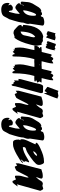

<svg xmlns="http://www.w3.org/2000/svg" viewBox="1064 -1832 977 3146"><g transform="rotate(90 1553.0 -258.5)"><path d="M372 -229Q372 -205 351 -154Q352 -98 294 79Q287 91 274 114Q249 165 239 176Q219 198 174 207Q160 210 138 210Q27 210 27 103Q27 75 39 75Q45 75 53.5 86Q62 97 65 97Q66 96 66 94L55 52Q67 41 80 30.5Q93 20 108 20Q140 20 148 34Q152 40 154 62Q155 80 166 85Q174 85 176 75Q185 42 201 -24Q201 -24 207 -84Q207 -89 203 -93Q196 -89 155 -51Q121 -21 102 -21Q83 -21 57.5 -42.5Q32 -64 32 -83Q32 -93 38.5 -94Q45 -95 47 -101.5Q49 -108 58 -118Q57 -120 54 -120Q46 -120 35 -107Q3 -110 6 -131Q12 -173 12 -198Q12 -227 21 -261Q33 -302 67 -351Q83 -378 100 -405Q121 -435 148 -443L166 -449L168 -436Q172 -439 183 -451Q189 -458 204 -458Q207 -458 220 -457L237 -437L248 -441Q252 -451 260 -471Q265 -481 298 -489Q323 -495 341 -495Q399 -495 399 -465Q399 -463 368 -262Q372 -230 372 -229ZM238 -319Q238 -341 233 -352Q232 -361 220 -361Q203 -361 175 -277Q149 -198 149 -164Q149 -153 152 -146Q238 -186 238 -319ZM69 -157Q69 -157 67 -164Q65 -163 60.5 -151Q56 -139 56 -136L58 -132Q69 -142 69 -157Z M729 -369Q729 -338 712 -273Q665 -86 599 -6L583 -9L522 10Q488 7 474 -2Q471 -4 437.5 -34Q404 -64 401 -69Q388 -87 388 -118Q411 -123 416 -134Q405 -150 387 -149Q404 -442 575 -478Q610 -470 619 -470Q623 -470 630.5 -471.5Q638 -473 642 -473Q656 -473 670.5 -462Q685 -451 684 -451H715Q729 -374 729 -369ZM591 -321Q591 -332 583 -347Q503 -295 496 -107Q540 -114 557 -159Q560 -167 575 -243Q580 -262 585.5 -283.5Q591 -305 591 -321ZM751 -528Q749 -523 742 -518Q736 -525 722 -536Q711 -535 702 -525L699 -553Q697 -552 693.5 -543.5Q690 -535 688 -535Q681 -535 652 -549L700 -684L724 -682Q739 -667 754 -667Q758 -667 767 -672.5Q776 -678 780 -678Q786 -678 786 -670Q786 -674 782 -659Q786 -661 802 -673Q803 -669 803 -665Q803 -641 788 -590Q774 -543 761 -516ZM579 -532 566 -548Q550 -545 542 -533H539Q524 -533 491 -552L490 -558L525 -678H531L544 -671L605 -681L612 -676Q621 -675 640 -670Q638 -648 593 -524Z M831 -453Q840 -479 851 -533Q862 -587 870 -611Q875 -613 882 -615Q897 -615 905 -597Q922 -642 942 -642Q958 -642 973 -618Q1008 -642 1013 -642H1016Q1019 -633 1019 -631Q1019 -596 1005 -541Q985 -468 983 -452Q1032 -450 1054 -450Q1056 -447 1056 -443Q1056 -439 1047.5 -431Q1039 -423 1038 -417Q1039 -416 1057 -381Q1046 -374 1015 -362Q1023 -359 1038 -348L1043 -346L1033 -340L1037 -334Q997 -329 948 -332Q905 -192 905 0Q905 27 895 27Q873 27 870.5 8Q868 -11 862 -12Q848 -2 834 17Q827 21 823 21Q822 21 813 -5Q804 8 797 8Q788 8 788 -2Q788 -9 791 -16L765 -10Q758 -61 758 -97Q758 -147 775 -216Q796 -301 800 -333H729Q730 -381 750 -403Q758 -407 773 -416L753 -428L749 -447Q793 -454 831 -453Z M1107 -453Q1116 -479 1127 -533Q1138 -587 1146 -611Q1151 -613 1158 -615Q1173 -615 1181 -597Q1198 -642 1218 -642Q1234 -642 1249 -618Q1284 -642 1289 -642H1292Q1295 -633 1295 -631Q1295 -596 1281 -541Q1261 -468 1259 -452Q1308 -450 1330 -450Q1332 -447 1332 -443Q1332 -439 1323.5 -431Q1315 -423 1314 -417Q1315 -416 1333 -381Q1322 -374 1291 -362Q1299 -359 1314 -348L1319 -346L1309 -340L1313 -334Q1273 -329 1224 -332Q1181 -192 1181 0Q1181 27 1171 27Q1149 27 1146.5 8Q1144 -11 1138 -12Q1124 -2 1110 17Q1103 21 1099 21Q1098 21 1089 -5Q1080 8 1073 8Q1064 8 1064 -2Q1064 -9 1067 -16L1041 -10Q1034 -61 1034 -97Q1034 -147 1051 -216Q1072 -301 1076 -333H1005Q1006 -381 1026 -403Q1034 -407 1049 -416L1029 -428L1025 -447Q1069 -454 1107 -453Z M1490 -474Q1506 -467 1506 -446Q1506 -438 1505 -434L1394 -22Q1391 -3 1388 17Q1383 41 1364 41Q1362 28 1349 8H1328L1321 -15L1302 0L1297 -7Q1297 -18 1298 -38Q1300 -62 1300 -69L1298 -73H1273V-78Q1273 -92 1277 -110L1340 -347Q1348 -385 1356 -422Q1372 -476 1395 -476Q1394 -476 1490 -474ZM1404 -545V-552L1468 -726H1475L1488 -716L1557 -727L1564 -719Q1574 -717 1594 -711Q1590 -692 1553.5 -598Q1517 -504 1509 -492L1504 -495L1502 -532L1499 -536Q1491 -534 1484.5 -523Q1478 -512 1473 -502L1470 -501Q1460 -501 1404 -545Z M1809 -47 1845 -61Q1840 -49 1811.5 -12Q1783 25 1776 25H1755L1729 -32L1693 -15H1676L1668 -23V-82Q1668 -107 1683.5 -155.5Q1699 -204 1699 -229Q1699 -236 1694 -236Q1677 -223 1640 -144Q1598 -56 1584 -38Q1566 -26 1526 -11H1523Q1509 -24 1503 -51L1466 -27Q1466 -76 1466 -76L1563 -447Q1636 -472 1660 -469V-471H1659L1657 -470Q1656 -470 1686 -470Q1696 -470 1706 -463.5Q1716 -457 1716 -448Q1716 -433 1704 -403.5Q1692 -374 1692 -358Q1708 -374 1736 -410Q1748 -430 1760 -449Q1772 -468 1799 -472L1834 -464L1879 -478Q1892 -477 1902 -459Q1909 -444 1916 -429Z M2254 -229Q2254 -205 2233 -154Q2234 -98 2176 79Q2169 91 2156 114Q2131 165 2121 176Q2101 198 2056 207Q2042 210 2020 210Q1909 210 1909 103Q1909 75 1921 75Q1927 75 1935.5 86Q1944 97 1947 97Q1948 96 1948 94L1937 52Q1949 41 1962 30.5Q1975 20 1990 20Q2022 20 2030 34Q2034 40 2036 62Q2037 80 2048 85Q2056 85 2058 75Q2067 42 2083 -24Q2083 -24 2089 -84Q2089 -89 2085 -93Q2078 -89 2037 -51Q2003 -21 1984 -21Q1965 -21 1939.5 -42.5Q1914 -64 1914 -83Q1914 -93 1920.5 -94Q1927 -95 1929 -101.5Q1931 -108 1940 -118Q1939 -120 1936 -120Q1928 -120 1917 -107Q1885 -110 1888 -131Q1894 -173 1894 -198Q1894 -227 1903 -261Q1915 -302 1949 -351Q1965 -378 1982 -405Q2003 -435 2030 -443L2048 -449L2050 -436Q2054 -439 2065 -451Q2071 -458 2086 -458Q2089 -458 2102 -457L2119 -437L2130 -441Q2134 -451 2142 -471Q2147 -481 2180 -489Q2205 -495 2223 -495Q2281 -495 2281 -465Q2281 -463 2250 -262Q2254 -230 2254 -229ZM2120 -319Q2120 -341 2115 -352Q2114 -361 2102 -361Q2085 -361 2057 -277Q2031 -198 2031 -164Q2031 -153 2034 -146Q2120 -186 2120 -319ZM1951 -157Q1951 -157 1949 -164Q1947 -163 1942.5 -151Q1938 -139 1938 -136L1940 -132Q1951 -142 1951 -157Z M2682 -410Q2682 -381 2662 -358Q2632 -323 2556 -269Q2477 -212 2437 -200Q2425 -198 2404 -189Q2389 -179 2389 -159Q2389 -151 2395 -144H2403Q2421 -144 2477 -165Q2515 -180 2607 -236Q2625 -248 2637 -247L2639 -240L2620 -191L2632 -162Q2616 -148 2593 -114L2600 -109Q2628 -145 2650 -143L2652 -137Q2601 -92 2508 -41Q2402 17 2351 17H2311Q2266 17 2266 -74Q2266 -90 2278 -100L2261 -109V-145Q2261 -179 2345 -350L2322 -358L2318 -368Q2324 -391 2410 -431Q2475 -461 2522 -475Q2576 -491 2637 -491Q2656 -491 2670 -459Q2682 -432 2682 -410ZM2533 -374 2521 -377Q2502 -371 2482.5 -353Q2463 -335 2458 -316L2466 -314Q2525 -340 2533 -374Z M2999 -47 3035 -61Q3030 -49 3001.5 -12Q2973 25 2966 25H2945L2919 -32L2883 -15H2866L2858 -23V-82Q2858 -107 2873.5 -155.5Q2889 -204 2889 -229Q2889 -236 2884 -236Q2867 -223 2830 -144Q2788 -56 2774 -38Q2756 -26 2716 -11H2713Q2699 -24 2693 -51L2656 -27Q2656 -76 2656 -76L2753 -447Q2826 -472 2850 -469V-471H2849L2847 -470Q2846 -470 2876 -470Q2886 -470 2896 -463.5Q2906 -457 2906 -448Q2906 -433 2894 -403.5Q2882 -374 2882 -358Q2898 -374 2926 -410Q2938 -430 2950 -449Q2962 -468 2989 -472L3024 -464L3069 -478Q3082 -477 3092 -459Q3099 -444 3106 -429Z"/></g></svg>

Font: Ode an Erik AH
Style: Regular
Weight: 400
Designer: Andreas Höfeld
Foundry: Fontgrube AH
Version: Version 2.00